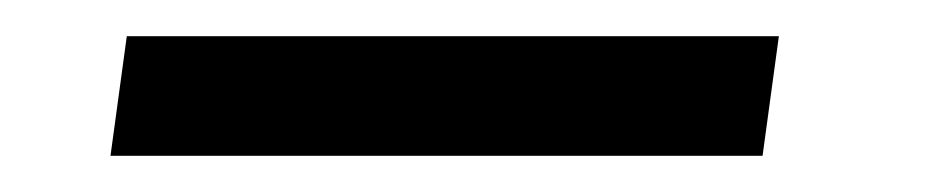

<svg xmlns="http://www.w3.org/2000/svg" viewBox="-20 -360 520 106"><path d="M50 -340H410L401 -274H41Z"/></svg>

Font: Krub Medium
Style: Italic
Weight: 500
Italic angle: -8°
Designer: Ekaluck Peanpanawate
Foundry: Cadson Demak Co.,Ltd.
Version: Version 1.000; ttfautohint (v1.6)